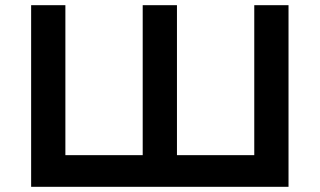

<svg xmlns="http://www.w3.org/2000/svg" viewBox="-20 -720 1232 740"><path d="M100 0V-700H232V-122H530V-700H662V-122H960V-700H1092V0Z"/></svg>

Font: Science Gothic
Style: Regular
Weight: 400
Designer: Thomas Phinney, Vassil Kateliev, Brandon Buerkle
Foundry: Font Detective LLC
Version: Version 1.018